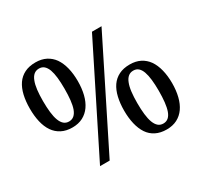

<svg xmlns="http://www.w3.org/2000/svg" viewBox="-151 -926 1198 1138"><g transform="rotate(-30 448.0 -357.0)"><path d="M373 -502.9Q373 -453.1 362.8 -411.9Q352.5 -370.6 332 -341.3Q311.5 -312 280.8 -295.9Q250 -279.8 209 -279.8Q166.5 -279.8 135.3 -295.9Q104 -312 84 -341.3Q64 -370.6 54.4 -411.9Q44.9 -453.1 44.9 -502.9Q44.9 -552.7 54.4 -593.8Q64 -634.8 84 -664.1Q104 -692.9 135.3 -708.5Q166.5 -724.1 210 -724.1Q251 -724.1 281.5 -708.5Q312 -692.9 332.5 -664.1Q352.5 -634.8 362.8 -593.8Q373 -552.7 373 -502.9ZM591.8 -713.9H657.2L300.8 0H234.9ZM134.8 -502.9Q134.8 -460.4 138.7 -426.3Q142.6 -392.1 151.4 -368.7Q160.2 -345.2 174.3 -333Q188.5 -320.8 209 -320.8Q229.5 -320.8 243.7 -333Q257.8 -345.2 266.6 -368.7Q274.9 -392.1 278.6 -426.3Q282.2 -460.4 282.2 -502.9Q282.2 -545.4 278.6 -578.6Q274.9 -611.8 266.6 -635.3Q257.8 -658.2 244.1 -670.2Q230.5 -682.1 210 -682.1Q189.5 -682.1 175 -670.2Q160.6 -658.2 151.9 -635.3Q142.6 -611.8 138.7 -578.6Q134.8 -545.4 134.8 -502.9ZM851.1 -212.9Q851.1 -163.1 840.8 -121.8Q830.6 -80.6 810.1 -51.3Q789.6 -22 758.8 -6.1Q728 9.8 687 9.8Q644.5 9.8 613 -6.1Q581.5 -22 562 -51.3Q542.5 -80.6 532.7 -121.8Q522.9 -163.1 522.9 -212.9Q522.9 -262.7 532.5 -303.7Q542 -344.7 562 -374Q582 -402.8 613.3 -418.5Q644.5 -434.1 688 -434.1Q729 -434.1 759.5 -418.5Q790 -402.8 810.5 -374Q830.6 -344.7 840.8 -303.7Q851.1 -262.7 851.1 -212.9ZM612.8 -212.9Q612.8 -170.4 616.7 -136.2Q620.6 -102.1 629.4 -78.6Q638.2 -55.2 652.3 -43Q666.5 -30.8 687 -30.8Q707.5 -30.8 721.7 -43Q735.8 -55.2 744.1 -78.6Q752.4 -102.1 756.1 -136.2Q759.8 -170.4 759.8 -212.9Q759.8 -255.4 756.1 -288.6Q752.4 -321.8 744.1 -345.2Q735.8 -368.2 722.2 -380.1Q708.5 -392.1 688 -392.1Q667.5 -392.1 653.1 -380.1Q638.7 -368.2 629.9 -345.2Q620.6 -321.8 616.7 -288.6Q612.8 -255.4 612.8 -212.9Z"/></g></svg>

Font: Sitara
Style: Italic
Weight: 400
Italic angle: -11°
Designer: Neelakash Kshetrimayum
Foundry: Neelakash Kshetrimayum
Version: Version 1.000;PS Version 1.000;PS 1.0;hotconv 1.;hotconv 1.0